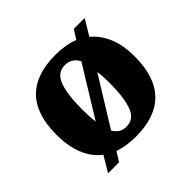

<svg xmlns="http://www.w3.org/2000/svg" viewBox="-154 -736 936 936"><g transform="rotate(-45 314.0 -268.0)"><path d="M137 -40Q92 -74 68 -132Q44 -190 44 -271Q44 -411 112.5 -480.5Q181 -550 315 -550Q386 -550 439 -529L469 -576H544L495 -495Q537 -460 560.5 -404.5Q584 -349 584 -271Q584 -130 515 -60Q446 10 312 10Q279 10 250 5.5Q221 1 195 -8L165 40H89ZM383 -438Q361 -482 313 -482Q262 -482 241 -429Q220 -376 220 -271Q220 -246 221 -223Q222 -200 225 -181ZM314 -57Q365 -57 385.5 -110.5Q406 -164 406 -268Q406 -288 405 -307.5Q404 -327 401 -346L247 -97Q259 -77 274.5 -67Q290 -57 314 -57Z"/></g></svg>

Font: Noto Serif Lao ExtraBold
Style: Regular
Weight: 800
Designer: Monotype Design Team
Foundry: Monotype Imaging Inc.
Version: Version 2.003; ttfautohint (v1.8.4.7-5d5b)